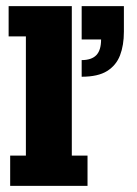

<svg xmlns="http://www.w3.org/2000/svg" viewBox="-20 -603 443 623"><path d="M13 0V-98H64V-485H8V-583H213V-98H264V0ZM245 -354V-408Q277 -408 292.5 -424Q308 -440 308 -475H245V-583H382V-500Q382 -456 369.5 -423.5Q357 -391 327.5 -372.5Q298 -354 245 -354Z"/></svg>

Font: Rokkitt ExtraBold
Style: Regular
Weight: 800
Version: Version 3.103